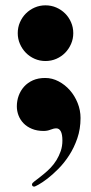

<svg xmlns="http://www.w3.org/2000/svg" viewBox="-20 -525 345 724"><path d="M46.9 -399.9Q46.9 -421.9 55.2 -440.9Q63.5 -460 77.6 -474.1Q91.8 -488.3 110.8 -496.6Q129.9 -504.9 151.4 -504.9Q173.3 -504.9 192.4 -496.6Q211.4 -488.3 225.6 -474.1Q239.7 -460 248 -440.9Q256.3 -421.9 256.3 -399.9Q256.3 -378.4 248 -359.4Q239.7 -340.3 225.6 -325.9Q211.4 -311.5 192.4 -303.2Q173.3 -294.9 151.4 -294.9Q129.9 -294.9 110.8 -303.2Q91.8 -311.5 77.6 -325.9Q63.5 -340.3 55.2 -359.4Q46.9 -378.4 46.9 -399.9ZM43.5 -124Q43.5 -145 50.5 -164.3Q57.6 -183.6 71 -198.5Q84.5 -213.4 104.2 -222.2Q124 -231 150.4 -231Q176.8 -231 200.9 -218.3Q225.1 -205.6 243.4 -184.8Q261.7 -164.1 272.7 -136.7Q283.7 -109.4 283.7 -80.1Q283.7 -38.6 271.5 -3.2Q259.3 32.2 240.7 60.8Q222.2 89.4 200.2 111.6Q178.2 133.8 158.7 148.7Q139.2 163.6 125.5 171.1Q111.8 178.7 109.4 178.7Q104 178.7 102.3 176Q100.6 173.3 100.6 170.9Q100.6 168 103 165Q105.5 162.1 110.8 158Q116.2 153.8 124.8 147.5Q133.3 141.1 145.5 130.9Q158.2 120.6 170.7 107.7Q183.1 94.7 192.9 78.9Q202.6 63 209 44.7Q215.3 26.4 215.3 4.9Q215.3 -18.6 209.2 -29.8Q203.1 -41 192.4 -41Q182.6 -41 170.7 -36.1Q158.7 -31.2 144.5 -31.2Q119.6 -31.2 100.6 -39.1Q81.5 -46.9 68.8 -60.1Q56.2 -73.2 49.8 -89.8Q43.5 -106.4 43.5 -124Z"/></svg>

Font: XB Zar
Style: Bold
Weight: 700
Designer: Behnam
Foundry: Irmug
Version: Version 8.005 2009